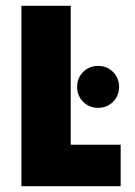

<svg xmlns="http://www.w3.org/2000/svg" viewBox="-20 -645 467 665"><path d="M54.2 0V-625H225V-143.8H397.9V0ZM319.4 -271.5Q288.9 -271.5 268.1 -292.4Q247.2 -313.2 247.2 -343.8Q247.2 -375 268.1 -395.8Q288.9 -416.7 319.4 -416.7Q350.7 -416.7 371.5 -395.8Q392.4 -375 392.4 -343.8Q392.4 -313.2 371.5 -292.4Q350.7 -271.5 319.4 -271.5Z"/></svg>

Font: Afacad Flux ExtraBold
Style: Regular
Weight: 800
Designer: Kristian Moeller
Foundry: Dicotype
Version: Version 1.100